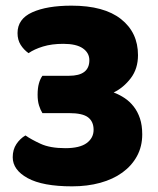

<svg xmlns="http://www.w3.org/2000/svg" viewBox="-20 -643 558 679"><path d="M233 -623Q348 -623 408 -575.5Q468 -528 468 -448Q468 -400 442.5 -366.5Q417 -333 382 -316Q403 -308 421 -296Q439 -284 453 -266Q467 -248 475 -224Q483 -200 483 -168Q483 -125 464.5 -91Q446 -57 413 -33Q380 -9 334.5 3.5Q289 16 235 16Q131 16 78 -13Q25 -42 25 -87Q25 -114 38 -133.5Q51 -153 70 -164Q90 -150 123.5 -134.5Q157 -119 211 -119Q262 -119 286.5 -137Q311 -155 311 -184Q311 -213 291.5 -228Q272 -243 224 -243H130Q123 -254 118 -270Q113 -286 113 -308Q113 -331 117.5 -347.5Q122 -364 130 -375H224Q296 -375 296 -430Q296 -456 273 -472Q250 -488 204 -488Q163 -488 132 -478.5Q101 -469 81 -455Q64 -467 53 -484.5Q42 -502 42 -526Q42 -576 94 -599.5Q146 -623 233 -623Z"/></svg>

Font: Baloo Paaji
Style: Regular
Weight: 400
Designer: Shuchita Grover and Ek Type
Foundry: Ek Type
Version: Version 1.007;PS 1.000;hotconv 1.0.88;makeotf.lib2.5.647800